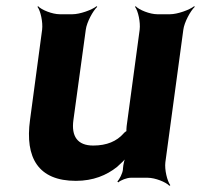

<svg xmlns="http://www.w3.org/2000/svg" viewBox="-20 -574 649 620"><path d="M281 -104C230 -104 210 -134 217 -186L257 -478C260 -502 280 -539 294 -552L292 -554C277 -542 238 -528 214 -528H173C149 -528 114 -542 103 -554L101 -552C111 -539 119 -502 116 -478L77 -187C60 -64 104 10 225 10C281 10 324 -8 358 -35C369 -45 386 -60 391 -70L388 -72C382 -62 378 -43 377 -29V-27C376 -15 366 5 359 12L362 15C369 8 390 0 402 0H457C481 0 516 14 527 26L530 24C520 11 511 -26 514 -50L572 -478C575 -502 595 -539 609 -552L607 -554C592 -542 553 -528 529 -528H488C464 -528 429 -542 418 -554L416 -552C426 -539 434 -502 431 -478L389 -167C389 -164 387 -150 389 -148L392 -152C390 -153 380 -145 379 -143C357 -118 325 -104 281 -104Z"/></svg>

Font: Asimov
Style: EdgeIt
Weight: 500
Designer: Google
Version: Version 2.000980: 2014